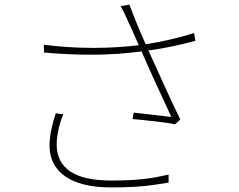

<svg xmlns="http://www.w3.org/2000/svg" viewBox="-20 -793 1040 837"><path d="M826 -649C750 -625 683 -611 615 -600C591 -655 576 -688 544 -773L506 -766C517 -747 525 -730 541 -694C560 -655 570 -629 585 -596C464 -581 316 -579 171 -598L172 -564C317 -551 460 -550 597 -569L598 -567C627 -498 693 -357 727 -283C689 -288 606 -297 563 -302L558 -274C614 -269 711 -259 743 -251L766 -272C721 -363 659 -504 627 -573C694 -582 762 -596 832 -615ZM223 -299C206 -247 196 -201 196 -158C196 -45 287 24 463 24C594 24 646 14 715 3V-32C646 -16 587 -6 464 -6C306 -6 227 -59 227 -164C227 -195 237 -252 256 -295Z"/></svg>

Font: SSpoqa Han Sans Neo Thin
Style: Regular
Weight: 100
Designer: [Spoqa Han Sans Neo] Dong-huui Kim  Younghwa Kang  Yujin Lee  [Noto Sans] Ryoko NISHIZUKA  (kana & ideographs); Paul D. 
Foundry: Spoqa (http://www.spoqa-han-sans.com)
Version: Version 1.000